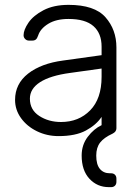

<svg xmlns="http://www.w3.org/2000/svg" viewBox="-20 -550 576 790"><path d="M316 90Q316 46 341 13Q366 -20 398 -35V-69Q376 -36 333.5 -13Q291 10 221 10Q173 10 132 -10Q91 -30 66.5 -64Q42 -98 42 -139Q42 -205 95.5 -247Q149 -289 240 -301L398 -323V-358Q398 -413 364.5 -442.5Q331 -472 262 -472Q211 -472 178.5 -452Q146 -432 137 -404Q133 -392 127.5 -387.5Q122 -383 113 -383H99Q90 -383 83.5 -389.5Q77 -396 77 -405Q77 -427 97 -456.5Q117 -486 159 -508Q201 -530 262 -530Q369 -530 414 -479Q459 -428 459 -355V-22Q459 -8 443 0Q408 16 392 36.5Q376 57 376 90Q376 127 391 145Q406 163 432 163H437Q447 163 453 169Q459 175 459 185V198Q459 208 453 214Q447 220 437 220H428Q380 220 348 185.5Q316 151 316 90ZM398 -268 269 -250Q187 -239 145 -212Q103 -185 103 -144Q103 -98 141.5 -73Q180 -48 231 -48Q304 -48 351 -96Q398 -144 398 -234Z"/></svg>

Font: Rubik
Style: Regular
Weight: 300
Designer: Hubert & Fischer
Foundry: Hubert & Fischer
Version: Version 1.100